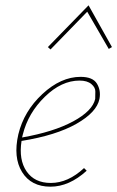

<svg xmlns="http://www.w3.org/2000/svg" viewBox="-20 -699 441 722"><path d="M313 -679 401 -522 389 -515 308 -655 170 -513 160 -522ZM283 -410Q329 -410 344.5 -384.5Q360 -359 354 -327Q344 -277 267.5 -233.5Q191 -190 61 -169Q50 -98 80 -54.5Q110 -11 171 -11Q236 -11 296 -67L306 -57Q240 3 170 3Q97 3 63 -52Q29 -107 49 -194Q70 -281 139.5 -345.5Q209 -410 283 -410ZM338 -327Q338 -339 338.5 -354.5Q339 -370 323.5 -383Q308 -396 279 -396Q211 -396 148.5 -335Q86 -274 66 -194L63 -182Q182 -203 255 -242.5Q328 -282 338 -327Z"/></svg>

Font: EauTestInfant Thin
Style: Italic
Weight: 250
Italic angle: -12°
Designer: Christian Thalmann (Catharsis Fonts)
Version: Version 0.001;PS 000.001;hotconv 1.0.88;makeotf.lib2.5.64775